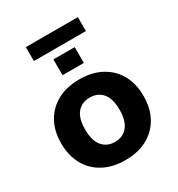

<svg xmlns="http://www.w3.org/2000/svg" viewBox="-191 -929 983 1062"><g transform="rotate(-30 300.0 -397.5)"><path d="M300 11Q220 11 161 -20.5Q102 -52 69.5 -110Q37 -168 37 -247Q37 -326 69.5 -383.5Q102 -441 161 -472.5Q220 -504 300 -504Q380 -504 439 -472.5Q498 -441 530.5 -383.5Q563 -326 563 -247Q563 -168 530.5 -110Q498 -52 439 -20.5Q380 11 300 11ZM300 -105Q350 -105 380 -140.5Q410 -176 410 -247Q410 -319 380 -353.5Q350 -388 300 -388Q250 -388 220 -353.5Q190 -319 190 -247Q190 -176 220 -140.5Q250 -105 300 -105ZM134 -717V-806H466V-717ZM232 -570V-671H368V-570Z"/></g></svg>

Font: Nunito Sans 11pt ExtraBold
Style: Regular
Weight: 800
Version: Version 3.101;gftools[0.9.27]